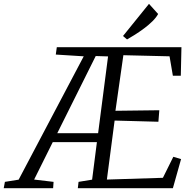

<svg xmlns="http://www.w3.org/2000/svg" viewBox="-89 -997 1005 1017"><path d="M9.8 -45.4 -63 -33.7 -69.3 0H192.4L194.8 -33.7L91.8 -45.9L190.4 -244.1H424.3L398.9 -45.4L327.1 -33.7L323.2 0H826.7L870.1 -154.3L829.1 -166.5L773.9 -55.2L477.1 -45.9L518.1 -358.4L750 -352.1L754.9 -413.1L522.5 -410.2L564.5 -704.6L809.1 -698.7L826.7 -595.7H868.7L872.1 -747.1H211.9L206.5 -708L354.5 -698.7ZM214.4 -291.5 418 -700.2 483.4 -698.2 430.7 -291.5ZM584 -788.1C631.3 -814.9 722.2 -872.1 748.5 -922.9L700.2 -976.6L562.5 -806.2Z"/></svg>

Font: Merriweather
Style: Light Italic
Weight: 300
Italic angle: -7.5°
Designer: Eben Sorkin
Foundry: Eben Sorkin
Version: Version 1.001